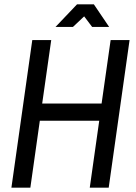

<svg xmlns="http://www.w3.org/2000/svg" viewBox="-20 -872 632 892"><path d="M33 0 130 -686H218L176 -391H452L494 -686H582L485 0H397L441 -311H165L121 0ZM238 -747 338 -852H416L487 -747H408L371 -796L319 -747Z"/></svg>

Font: Archivo Narrow
Style: Italic
Weight: 400
Italic angle: -8°
Designer: Hector Gatti
Foundry: Omnibus-Type
Version: Version 3.002